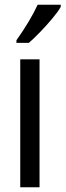

<svg xmlns="http://www.w3.org/2000/svg" viewBox="-20 -786 275 806"><path d="M146 0H65V-537H146ZM235 -757Q223 -736 199 -707.5Q175 -679 148.5 -651.5Q122 -624 101 -606H49V-617Q107 -699 138 -766H235Z"/></svg>

Font: Noto Sans Tamil ExtraCondensed
Style: Regular
Weight: 400
Width: 2
Designer: Jelle Bosma - Monotype Design Team
Foundry: Monotype Imaging Inc.
Version: Version 2.004; ttfautohint (v1.8.4.7-5d5b)